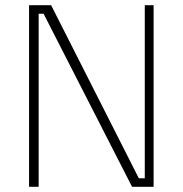

<svg xmlns="http://www.w3.org/2000/svg" viewBox="-20 -720 705 740"><path d="M572 -700V0H489L148 -667H129V0H92V-700H177L515 -33H538V-700Z"/></svg>

Font: Cairo ExtraLight
Style: Regular
Weight: 250
Designer: Mohamed Gaber, the designers of Titillium
Foundry: Kief Type Foundry
Version: Version 2.009; ttfautohint (v1.5.33-1714) -l 8 -r 50 -G 200 